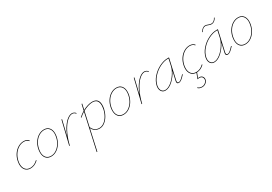

<svg xmlns="http://www.w3.org/2000/svg" viewBox="34 -1603 4121 2908"><g transform="rotate(-30 2095.0 -149.0)"><path d="M275 -399Q229 -399 185 -373.5Q141 -348 108 -301.5Q75 -255 61 -194Q54 -165 54 -135Q54 -76 84 -41.5Q114 -7 167 -7Q202 -7 234.5 -22Q267 -37 295 -65L303 -58Q273 -29 238 -13Q203 3 165 3Q108 3 75.5 -34.5Q43 -72 43 -135Q43 -157 50 -194Q63 -257 97.5 -306Q132 -355 179 -382Q226 -409 276 -409Q332 -409 363 -371L355 -364Q327 -399 275 -399Z M405 -135Q405 -163 411 -194Q424 -258 457.5 -307Q491 -356 536 -382.5Q581 -409 630 -409Q688 -409 719.5 -372Q751 -335 751 -272Q751 -246 745 -214Q732 -152 699.5 -102.5Q667 -53 622 -25Q577 3 526 3Q468 3 436.5 -34Q405 -71 405 -135ZM734 -214Q741 -249 741 -272Q741 -330 712 -364.5Q683 -399 629 -399Q584 -399 541 -373.5Q498 -348 466.5 -301.5Q435 -255 422 -194Q415 -157 415 -135Q415 -75 445 -41Q475 -7 528 -7Q575 -7 617.5 -34Q660 -61 691 -108Q722 -155 734 -214Z M1185 -376 1177 -369Q1157 -399 1119 -399Q1078 -399 1027.5 -353.5Q977 -308 930 -219.5Q883 -131 853 -10L851 0H840L938 -406H949L886 -145Q919 -230 960 -289.5Q1001 -349 1042.5 -379Q1084 -409 1119 -409Q1159 -409 1185 -376Z M1585 -289Q1585 -257 1578 -223Q1565 -164 1535.5 -112.5Q1506 -61 1463.5 -29Q1421 3 1373 3Q1330 3 1296.5 -18.5Q1263 -40 1246 -77L1165 289H1154L1293 -338Q1254 -315 1215 -279L1208 -286Q1248 -323 1296 -352L1320 -458H1331L1309 -359Q1352 -382 1395 -394.5Q1438 -407 1473 -407Q1585 -407 1585 -289ZM1573 -287Q1573 -397 1473 -397Q1438 -397 1394 -383.5Q1350 -370 1306 -345L1250 -94Q1264 -55 1295.5 -31Q1327 -7 1372 -7Q1415 -7 1454.5 -35Q1494 -63 1523.5 -112.5Q1553 -162 1566 -223Q1573 -265 1573 -287Z M1670 -135Q1670 -163 1676 -194Q1689 -258 1722.5 -307Q1756 -356 1801 -382.5Q1846 -409 1895 -409Q1953 -409 1984.5 -372Q2016 -335 2016 -272Q2016 -246 2010 -214Q1997 -152 1964.5 -102.5Q1932 -53 1887 -25Q1842 3 1791 3Q1733 3 1701.5 -34Q1670 -71 1670 -135ZM1999 -214Q2006 -249 2006 -272Q2006 -330 1977 -364.5Q1948 -399 1894 -399Q1849 -399 1806 -373.5Q1763 -348 1731.5 -301.5Q1700 -255 1687 -194Q1680 -157 1680 -135Q1680 -75 1710 -41Q1740 -7 1793 -7Q1840 -7 1882.5 -34Q1925 -61 1956 -108Q1987 -155 1999 -214Z M2450 -376 2442 -369Q2422 -399 2384 -399Q2343 -399 2292.5 -353.5Q2242 -308 2195 -219.5Q2148 -131 2118 -10L2116 0H2105L2203 -406H2214L2151 -145Q2184 -230 2225 -289.5Q2266 -349 2307.5 -379Q2349 -409 2384 -409Q2424 -409 2450 -376Z M2872 -80Q2836 -39 2808.5 -18Q2781 3 2756 3Q2725 3 2725 -29Q2725 -39 2728 -51L2763 -205Q2723 -122 2655.5 -59.5Q2588 3 2522 3Q2484 3 2461.5 -24Q2439 -51 2439 -93Q2439 -108 2442 -124Q2458 -201 2515.5 -266Q2573 -331 2648.5 -368.5Q2724 -406 2791 -406H2819L2739 -49Q2737 -37 2737 -32Q2737 -7 2759 -7Q2780 -7 2804.5 -27Q2829 -47 2864 -86ZM2779 -278 2805 -396H2790Q2727 -396 2654 -360Q2581 -324 2525 -261Q2469 -198 2453 -124Q2450 -108 2450 -93Q2450 -55 2470 -31Q2490 -7 2524 -7Q2574 -7 2628.5 -49.5Q2683 -92 2724.5 -156Q2766 -220 2779 -278Z M3264 -371 3256 -364Q3228 -399 3176 -399Q3130 -399 3086 -373.5Q3042 -348 3009 -301.5Q2976 -255 2962 -194Q2955 -165 2955 -135Q2955 -76 2985 -41.5Q3015 -7 3068 -7Q3103 -7 3135.5 -22Q3168 -37 3196 -65L3204 -58Q3144 0 3074 3L3043 85Q3057 83 3064 83Q3096 83 3114 101.5Q3132 120 3132 147Q3132 183 3102 210Q3072 237 3032 237Q2982 237 2957 209L2964 202Q2989 227 3031 227Q3068 227 3094.5 202.5Q3121 178 3121 148Q3121 125 3106 109Q3091 93 3059 93Q3042 93 3027 98L3063 3Q3008 2 2976 -35.5Q2944 -73 2944 -135Q2944 -165 2951 -194Q2964 -257 2998.5 -306Q3033 -355 3080 -382Q3127 -409 3177 -409Q3233 -409 3264 -371Z M3727 -80Q3691 -39 3663.5 -18Q3636 3 3611 3Q3580 3 3580 -29Q3580 -39 3583 -51L3618 -205Q3578 -122 3510.5 -59.5Q3443 3 3377 3Q3339 3 3316.5 -24Q3294 -51 3294 -93Q3294 -108 3297 -124Q3313 -201 3370.5 -266Q3428 -331 3503.5 -368.5Q3579 -406 3646 -406H3674L3594 -49Q3592 -37 3592 -32Q3592 -7 3614 -7Q3635 -7 3659.5 -27Q3684 -47 3719 -86ZM3634 -278 3660 -396H3645Q3582 -396 3509 -360Q3436 -324 3380 -261Q3324 -198 3308 -124Q3305 -108 3305 -93Q3305 -55 3325 -31Q3345 -7 3379 -7Q3429 -7 3483.5 -49.5Q3538 -92 3579.5 -156Q3621 -220 3634 -278ZM3446 -486Q3461 -516 3485 -534Q3509 -552 3534 -552Q3546 -552 3558 -548.5Q3570 -545 3581 -540Q3611 -528 3632 -528Q3680 -528 3710 -587L3719 -583Q3685 -518 3629 -518Q3609 -518 3579 -530Q3551 -542 3533 -542Q3510 -542 3489 -526Q3468 -510 3455 -482Z M3800 -135Q3800 -163 3806 -194Q3819 -258 3852.5 -307Q3886 -356 3931 -382.5Q3976 -409 4025 -409Q4083 -409 4114.5 -372Q4146 -335 4146 -272Q4146 -246 4140 -214Q4127 -152 4094.5 -102.5Q4062 -53 4017 -25Q3972 3 3921 3Q3863 3 3831.5 -34Q3800 -71 3800 -135ZM4129 -214Q4136 -249 4136 -272Q4136 -330 4107 -364.5Q4078 -399 4024 -399Q3979 -399 3936 -373.5Q3893 -348 3861.5 -301.5Q3830 -255 3817 -194Q3810 -157 3810 -135Q3810 -75 3840 -41Q3870 -7 3923 -7Q3970 -7 4012.5 -34Q4055 -61 4086 -108Q4117 -155 4129 -214Z"/></g></svg>

Font: Ysabeau Hairline
Style: Italic
Weight: 100
Italic angle: -12°
Designer: Christian Thalmann (Catharsis Fonts)
Version: Version 0.003